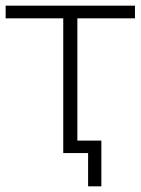

<svg xmlns="http://www.w3.org/2000/svg" viewBox="-21 -542 498 680"><path d="M203 0V-492L217 -477H-1V-522H457V-477H239L253 -492V0ZM291 118V-15L305 0H203V-44H338V118Z"/></svg>

Font: MOST Montserrat Light
Style: Regular
Weight: 300
Designer: Julieta Ulanovsky
Foundry: Julieta Ulanovsky
Version: Version 8.000;March 11, 2024;FontCreator 15.0.0.2926 64-bit